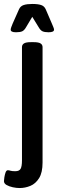

<svg xmlns="http://www.w3.org/2000/svg" viewBox="-48 -738 298 970"><path d="M51 212Q35 212 16.5 208Q-2 204 -15 196.5Q-28 189 -28 177Q-28 171 -26 158Q-24 145 -20 133.5Q-16 122 -8 122Q-3 122 5 124.5Q13 127 29 127Q49 127 56 115Q63 103 63 72V-500Q63 -512 73 -518.5Q83 -525 108 -525H122Q147 -525 157 -518.5Q167 -512 167 -500V83Q167 134 149.5 162Q132 190 105.5 201Q79 212 51 212ZM33 -575Q6 -575 6 -588Q6 -593 9 -601Q12 -609 16 -619L48 -691Q55 -707 71.5 -712.5Q88 -718 115 -718Q144 -718 160 -712.5Q176 -707 183 -691L214 -619Q218 -609 221.5 -601Q225 -593 225 -588Q225 -575 197 -575Q177 -575 166.5 -580Q156 -585 147 -601L115 -653L84 -601Q75 -585 64.5 -580Q54 -575 33 -575Z"/></svg>

Font: Asap Condensed Medium
Style: Regular
Weight: 500
Width: 3
Designer: Pablo Cosgaya
Foundry: Omnibus-Type
Version: Version 3.001; ttfautohint (v1.8.4.7-5d5b)